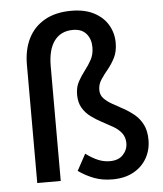

<svg xmlns="http://www.w3.org/2000/svg" viewBox="-56 -857 780 920"><g transform="rotate(-5 334.0 -397.0)"><path d="M448 14Q400 14 361 -0.5Q322 -15 285 -41L328 -120Q359 -97 386.5 -85.5Q414 -74 443 -74Q485 -74 507 -98Q529 -122 529 -153Q529 -182 513.5 -202Q498 -222 473.5 -236Q449 -250 421.5 -264.5Q394 -279 369.5 -297Q345 -315 329.5 -341Q314 -367 314 -405Q314 -441 328.5 -467.5Q343 -494 361 -517Q379 -540 393 -565.5Q407 -591 407 -625Q407 -665 385 -690.5Q363 -716 321 -716Q263 -716 231.5 -674Q200 -632 200 -551V0H87V-569Q87 -641 113.5 -694.5Q140 -748 192.5 -778Q245 -808 321 -808Q386 -808 430.5 -784.5Q475 -761 497.5 -722Q520 -683 520 -637Q520 -595 505 -565.5Q490 -536 470.5 -512.5Q451 -489 436.5 -467Q422 -445 422 -418Q422 -394 437.5 -377.5Q453 -361 477 -347.5Q501 -334 528.5 -319Q556 -304 580.5 -284Q605 -264 620.5 -234Q636 -204 636 -159Q636 -111 613.5 -71.5Q591 -32 549 -9Q507 14 448 14Z"/></g></svg>

Font: Noto Sans KR Medium
Style: Regular
Weight: 500
Designer: Ryoko NISHIZUKA  (kana, bopomofo & ideographs); Paul D. Hunt (Latin, Greek & Cyrillic); Sandoll Communications , Soo-you
Foundry: Adobe
Version: Version 2.004-H2;hotconv 1.0.118;makeotfexe 2.5.65603